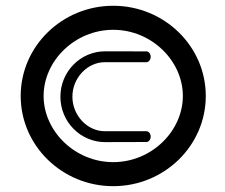

<svg xmlns="http://www.w3.org/2000/svg" viewBox="-20 -639 771 659"><path d="M129.7 -309.6C129.7 -430.1 236.9 -536.7 368.6 -536.7C500.4 -536.7 607.6 -430.1 607.6 -309.6C607.6 -189.1 500.4 -82.5 368.6 -82.5C236.9 -82.5 129.7 -189.1 129.7 -309.6ZM51 -309.6C51 -138.7 193.5 0 368.6 0C543.8 0 686.3 -138.7 686.3 -309.6C686.3 -480.5 543.8 -619.2 368.6 -619.2C193.5 -619.2 51 -480.5 51 -309.6ZM482.5 -462.6C482.5 -462.6 425.5 -462.9 340.8 -462.9C256 -462.9 187.3 -393 187.3 -307.1C187.3 -221.2 256 -151.2 340.8 -151.2C425.5 -151.2 482.5 -151.6 482.5 -151.6C490.3 -151.6 497.2 -159.7 497.2 -170.1C497.2 -180.6 490.3 -188.6 482.4 -188.6C482.4 -188.6 398.6 -188.6 339.6 -188.6C280.6 -188.6 228.5 -241.8 228.5 -307.1C228.5 -372.4 280.6 -425.5 339.6 -425.5C398.6 -425.5 482.4 -425.5 482.4 -425.5C490.3 -425.5 497.2 -433.6 497.2 -444C497.2 -454.5 490.3 -462.6 482.5 -462.6Z"/></svg>

Font: Hi.
Style: Tall Regular
Weight: 400
Designer: Mew Too, Robert Jablonski
Foundry: Cannot Into Space Fonts
Version: Version 1.996